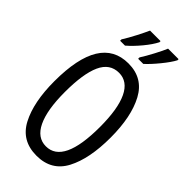

<svg xmlns="http://www.w3.org/2000/svg" viewBox="-292 -1008 1084 1084"><g transform="rotate(45 250.0 -466.5)"><path d="M25 -359Q25 -726 250 -726Q367 -726 421 -625.5Q475 -525 475 -358Q475 -190 422.5 -90Q370 10 251 10Q131 10 78 -91Q25 -192 25 -359ZM390 -358Q390 -502 354.5 -576.5Q319 -651 250 -651Q177 -651 143.5 -577.5Q110 -504 110 -358Q110 -215 146 -140Q182 -65 251 -65Q390 -65 390 -358ZM126 -794Q147 -827 170 -871.5Q193 -916 205 -943H289V-934Q272 -900 236.5 -857Q201 -814 165 -783H126ZM270 -794Q290 -825 314.5 -871.5Q339 -918 349 -943H433V-934Q417 -903 379 -856.5Q341 -810 311 -783H270Z"/></g></svg>

Font: Noto Sans Mono UI Cond
Style: Regular
Weight: 400
Width: 3
Monospace: yes
Designer: Monotype Design team
Foundry: Monotype Imaging Inc.
Version: Version 1.000